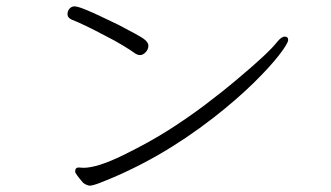

<svg xmlns="http://www.w3.org/2000/svg" viewBox="-20 -628 1040 603"><path d="M310 -516Q340 -501 365.5 -485.5Q391 -470 401 -462.5Q411 -455 420 -455Q429 -455 437.5 -464Q446 -473 446 -484.5Q446 -496 430 -507Q414 -518 352 -550Q323 -564 294.5 -577.5Q266 -591 244.5 -599.5Q223 -608 214 -608Q205 -608 198.5 -601Q192 -594 192 -583Q192 -572 206 -566Q240 -553 310 -516ZM227 -102Q216 -102 216 -89Q216 -83 241 -54Q253 -45 262 -45Q271 -45 292 -53Q479 -125 650 -258Q723 -315 775.5 -366.5Q828 -418 856.5 -455Q885 -492 885 -502.5Q885 -513 874.5 -513Q864 -513 851 -497Q824 -462 726 -380Q680 -341 625 -299.5Q570 -258 509.5 -219.5Q449 -181 367.5 -141Q286 -101 242 -101Z"/></svg>

Font: LXGW WenKai TC Light
Style: Regular
Weight: 300
Designer: LXGW / Fontworks Inc.
Foundry: LXGW / Fontworks Inc.
Version: Version 1.330